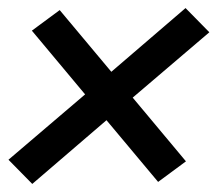

<svg xmlns="http://www.w3.org/2000/svg" viewBox="-20 -578 540 476"><path d="M60 -122 1 -182 191 -344 59 -502 128 -553 256 -400 440 -558 499 -498 309 -336 441 -178 372 -127 244 -280Z"/></svg>

Font: iosevka_custom_sans_ss08 Md
Style: Italic
Weight: 500
Italic angle: -10°
Designer: Belleve Invis
Foundry: Belleve Invis
Version: Version 10.3.0; ttfautohint (v1.8.3)